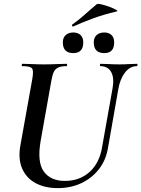

<svg xmlns="http://www.w3.org/2000/svg" viewBox="-20 -953 727 987"><path d="M559 -501Q568 -554 551 -583.5Q534 -613 496 -613Q493 -613 494 -619Q495 -625 496 -625Q519 -625 542.5 -623.5Q566 -622 594 -622Q619 -622 642.5 -623.5Q666 -625 684 -625Q688 -625 687 -619Q686 -613 684 -613Q648 -613 622.5 -580Q597 -547 588 -494L535 -192Q524 -128 487.5 -82Q451 -36 397 -11Q343 14 277 14Q210 14 162.5 -12Q115 -38 94 -86.5Q73 -135 84 -201L146 -547Q154 -591 144 -602Q134 -613 95 -613Q91 -613 92 -619Q93 -625 94 -625Q118 -625 147 -623.5Q176 -622 207 -622Q242 -622 271.5 -623.5Q301 -625 323 -625Q325 -625 325 -619Q325 -613 323 -613Q295 -613 279.5 -606Q264 -599 256.5 -583Q249 -567 244 -538L189 -229Q170 -120 205 -71.5Q240 -23 313 -23Q390 -23 441 -69.5Q492 -116 505 -198ZM516 -680Q462 -680 462 -735Q462 -759 476.5 -772.5Q491 -786 516 -786Q540 -786 553.5 -772.5Q567 -759 567 -735Q567 -680 516 -680ZM357 -680Q303 -680 303 -735Q303 -759 317.5 -772.5Q332 -786 357 -786Q381 -786 394.5 -772.5Q408 -759 408 -735Q408 -680 357 -680ZM357 -817Q353 -815 350.5 -820.5Q348 -826 352 -827Q388 -853 418 -880Q448 -907 477 -931Q482 -935 501.5 -930.5Q521 -926 542.5 -918Q564 -910 576.5 -903Q589 -896 579 -894Q512 -878 460 -859Q408 -840 357 -817Z"/></svg>

Font: Cormorant
Style: Bold Italic
Weight: 700
Italic angle: -10°
Designer: Christian Thalmann (Catharsis Fonts)
Foundry: Catharsis Fonts
Version: Version 4.000